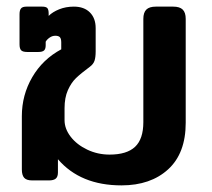

<svg xmlns="http://www.w3.org/2000/svg" viewBox="-20 -545 641 580"><path d="M155 -64V-24Q155 -11 148.5 -5.5Q142 0 128 0H77Q60 0 53 -8Q46 -16 46 -33V-194Q46 -258 77.5 -312Q109 -366 165 -396V-417Q165 -428 161 -432.5Q157 -437 147 -437Q138 -437 130 -431.5Q122 -426 118 -419V-408Q118 -397 113 -392.5Q108 -388 96 -388H62Q49 -388 44 -393Q39 -398 39 -411V-502Q39 -514 43.5 -519.5Q48 -525 60 -525H107Q119 -525 123 -520.5Q127 -516 127 -504V-497Q139 -509 159 -517Q179 -525 203 -525Q234 -525 251.5 -507.5Q269 -490 269 -460V-390Q269 -372 265.5 -361.5Q262 -351 251 -343Q224 -323 209.5 -309Q195 -295 185 -272.5Q175 -250 175 -218V-182Q175 -156 193.5 -132Q212 -108 243.5 -93Q275 -78 311 -78Q363 -78 388 -101.5Q413 -125 413 -176V-488Q413 -507 422 -516Q431 -525 451 -525H503Q523 -525 532 -516Q541 -507 541 -488V-174Q541 -82 488 -33.5Q435 15 347 15Q223 15 155 -64Z"/></svg>

Font: Mitr
Style: Regular
Weight: 400
Designer: Thanarat Vachiruckul
Foundry: Cadson Demak
Version: Version 1.002